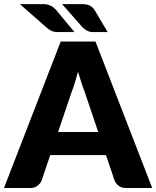

<svg xmlns="http://www.w3.org/2000/svg" viewBox="-33 -935 777 955"><path d="M255.9 -278.3H455.6L388.2 -478Q376.5 -508.3 372.1 -522.9Q357.4 -569.8 355 -578.6Q350.6 -561 338.9 -522Q332.5 -501 323.2 -477.1ZM441.9 -728.5 724.1 0H592.8Q571.3 0 557.6 -10.7Q543.5 -21 537.1 -36.6L494.1 -163.6H216.8L173.8 -36.6Q168.9 -23.4 154.3 -11.7Q139.6 0 119.1 0H-13.2L269 -728.5ZM275.9 -914.6H376Q400.4 -914.6 414.6 -906.7Q429.7 -898.4 438 -884.3L502.4 -775.4H429.7Q420.9 -775.4 414.6 -776.9Q407.7 -778.3 401.9 -781.7Q397.9 -783.2 391.1 -788.1Q381.8 -794.4 379.4 -796.9ZM65.9 -914.6H181.2Q202.6 -914.6 220.2 -905.8Q234.4 -898.9 247.1 -884.3L337.4 -775.4H254.4Q237.8 -775.4 224.6 -780.8Q213.9 -785.2 199.7 -796.9Z"/></svg>

Font: Lato-ExtraBold
Style: Regular
Weight: 500
Designer: Lukasz Dziedzic with Adam Twardoch and Botio Nikoltchev
Foundry: tyPoland Lukasz Dziedzic
Version: ""